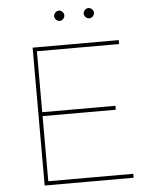

<svg xmlns="http://www.w3.org/2000/svg" viewBox="-59 -922 761 970"><g transform="rotate(-5 322.0 -437.0)"><path d="M564.9 -679.2H147.9V-370.1H519V-350.1H147.9V-20H579.1V0H127.9V-699.2H564.9ZM408 -866Q416 -874 426 -874Q436 -874 444.1 -866Q452.1 -857.9 452.1 -847.9Q452.1 -837.9 444.1 -829.8Q436 -821.8 426 -821.8Q416 -821.8 408 -829.8Q399.9 -837.9 399.9 -847.9Q399.9 -857.9 408 -866ZM258.1 -866Q266.1 -874 276.1 -874Q286.1 -874 293.9 -866Q301.8 -857.9 301.8 -847.9Q301.8 -837.9 293.9 -829.8Q286.1 -821.8 276.1 -821.8Q266.1 -821.8 258.1 -829.8Q250 -837.9 250 -847.9Q250 -857.9 258.1 -866Z"/></g></svg>

Font: Montserrat-Hairline
Style: Regular
Weight: 250
Designer: Julieta Ulanovsky
Foundry: Julieta Ulanovsky
Version: Version 1.000;PS 002.000;hotconv 1.0.70;makeotf.lib2.5.58329